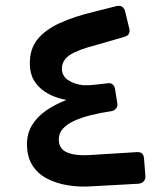

<svg xmlns="http://www.w3.org/2000/svg" viewBox="-20 -645 592 676"><path d="M302 11Q260 14 219.5 7.5Q179 1 146 -16Q113 -33 94 -63Q75 -93 75 -138Q75 -176 93.5 -205.5Q112 -235 143.5 -256.5Q175 -278 211.5 -292Q248 -306 283 -312V-288Q264 -287 238 -289.5Q212 -292 185.5 -300Q159 -308 136 -323.5Q113 -339 99 -363Q85 -387 85 -422Q85 -473 112 -506.5Q139 -540 190 -563.5Q241 -587 313 -604L388 -623Q403 -627 411 -620.5Q419 -614 421 -603L435 -545Q441 -521 417 -515L324 -488Q254 -470 226 -451.5Q198 -433 198 -403Q198 -378 219 -363.5Q240 -349 272 -345Q294 -344 316.5 -347Q339 -350 361 -352Q371 -353 377 -347.5Q383 -342 385 -332L393 -281Q395 -271 389 -263.5Q383 -256 374 -254Q334 -248 300 -239.5Q266 -231 241 -219.5Q216 -208 201.5 -192Q187 -176 187 -154Q187 -120 217 -108Q247 -96 294 -99L455 -109Q472 -111 479 -105.5Q486 -100 487 -88L492 -24Q492 -13 485.5 -6Q479 1 466 2Z"/></svg>

Font: Rubik SemiBold
Style: Italic
Weight: 600
Italic angle: -12°
Designer: Hubert and Fischer
Foundry: Hubert and Fischer
Version: Version 2.300;gftools[0.9.30]